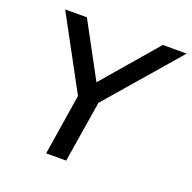

<svg xmlns="http://www.w3.org/2000/svg" viewBox="-125 -830 954 955"><g transform="rotate(20 352.0 -352.5)"><path d="M217 0 275 -365 284 -293 61 -705H176L337 -407H322L578 -705H704L348 -293L382 -365L323 0Z"/></g></svg>

Font: Nunito Sans 10pt SemiBold
Style: Italic
Weight: 600
Italic angle: -9°
Designer: Vernon Adams
Foundry: Vernon Adams
Version: Version 3.101;gftools[0.9.27]